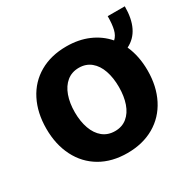

<svg xmlns="http://www.w3.org/2000/svg" viewBox="-129 -704 869 855"><g transform="rotate(-30 305.0 -276.0)"><path d="M529.3 -396Q555.7 -337.4 555.7 -263.7Q555.7 -182.1 523.9 -119.9Q492.2 -57.6 433.1 -23.4Q374 10.7 294.9 10.7Q215.8 10.7 157.2 -23.4Q98.6 -57.6 66.9 -119.9Q35.2 -182.1 35.2 -263.7Q35.2 -345.2 66.7 -407.2Q98.1 -469.2 157 -503.2Q215.8 -537.1 294.9 -537.1Q357.9 -537.1 408.2 -515.4Q458.5 -493.7 493.2 -453.6Q509.8 -468.3 516.1 -494.6Q522.5 -521 522.5 -561.5H610.4Q610.4 -436 529.3 -396ZM408.2 -263.7Q408.2 -311 395.5 -347.9Q382.8 -384.8 357.4 -405.8Q332 -426.8 295.9 -426.8Q259.3 -426.8 233.6 -405.8Q208 -384.8 194.8 -347.9Q181.6 -311 181.6 -263.7Q181.6 -216.8 194.8 -179.9Q208 -143.1 233.6 -122.3Q259.3 -101.6 295.9 -101.6Q332 -101.6 357.4 -122.3Q382.8 -143.1 395.5 -179.7Q408.2 -216.3 408.2 -263.7Z"/></g></svg>

Font: Pretendard GOV
Style: Bold
Weight: 700
Designer: Base glyphs from Inter by Rasmus Andersson; Hangeul glyphs from Noto Sans CJK(Source Han Sans) by Jang Soo-young and Kan
Foundry: Kil Hyung-jin
Version: Version 1.309